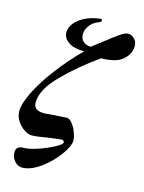

<svg xmlns="http://www.w3.org/2000/svg" viewBox="-135 -810 813 1086"><g transform="rotate(15 271.0 -267.0)"><path d="M40 125Q40 87 80 87Q114 87 163.5 70.5Q213 54 252.5 33Q292 12 295 1V-2Q295 -7 291 -10.5Q287 -14 281 -14Q270 -14 245 -10.5Q220 -7 206 -5Q136 7 109 7Q89 7 64.5 -9Q40 -25 23 -51.5Q6 -78 6 -108Q6 -151 41 -222Q76 -293 137.5 -374Q199 -455 273 -529Q213 -529 180.5 -551.5Q148 -574 148 -608Q148 -634 167.5 -660Q187 -686 224 -705Q261 -724 313 -731H316Q325 -731 325 -723Q325 -717 321.5 -714.5Q318 -712 309 -709Q277 -697 258.5 -671.5Q240 -646 241 -620Q241 -596 257 -580Q273 -564 303 -564Q364 -612 404.5 -642.5Q445 -673 460.5 -681.5Q476 -690 490 -690Q509 -690 525.5 -673.5Q542 -657 542 -632Q542 -585 502 -550.5Q462 -516 376 -516Q259 -433 171 -343.5Q83 -254 83 -179Q83 -155 98.5 -143.5Q114 -132 147 -132Q154 -132 198 -136Q265 -141 276 -141Q292 -141 308 -121Q324 -101 334.5 -73.5Q345 -46 345 -25Q345 6 307.5 58.5Q270 111 214.5 152.5Q159 194 109 197Q80 199 60 176Q40 153 40 125Z"/></g></svg>

Font: EB Garamond ExtraBold
Style: Italic
Weight: 800
Italic angle: -17.2°
Designer: Georg Duffner and Octavio Pardo
Foundry: Georg Duffner
Version: Version 1.000